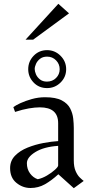

<svg xmlns="http://www.w3.org/2000/svg" viewBox="-20 -974 484 1007"><path d="M367 13 286 -60Q250 -27 215.5 -7.5Q181 12 140 12Q99 12 66 -15Q33 -42 33 -92Q33 -131 59 -157.5Q85 -184 125 -200Q165 -216 208 -224Q251 -232 285 -234V-328Q285 -411 189 -411Q164 -411 131.5 -405.5Q99 -400 59 -387L50 -412Q61 -421 87 -433Q113 -445 147 -454.5Q181 -464 216 -464Q273 -464 304 -447.5Q335 -431 348 -405.5Q361 -380 364 -352.5Q367 -325 367 -303V-133Q367 -99 376.5 -77Q386 -55 398.5 -43Q411 -31 419 -25ZM178 -34Q202 -39 226.5 -53.5Q251 -68 268 -83.5Q285 -99 285 -106V-209Q210 -204 165.5 -176.5Q121 -149 121 -118Q121 -87 137.5 -64.5Q154 -42 178 -34ZM227 -512Q184 -512 156 -541.5Q128 -571 128 -611Q128 -652 156.5 -681.5Q185 -711 227 -711Q268 -711 297.5 -681.5Q327 -652 327 -611Q327 -570 297.5 -541Q268 -512 227 -512ZM226 -546Q255 -546 274 -565Q293 -584 293 -611Q293 -638 274 -657.5Q255 -677 227 -677Q205 -677 190.5 -666Q176 -655 169 -639.5Q162 -624 162 -612Q162 -600 168.5 -584.5Q175 -569 189.5 -557.5Q204 -546 226 -546ZM114 -766 286 -954 342 -904 154 -766Z"/></svg>

Font: Belleza
Style: Regular
Weight: 400
Designer: Eduardo Rodriguez Tunni
Foundry: Eduardo Rodriguez Tunni
Version: Version 1.003; ttfautohint (v1.8.4.7-5d5b)